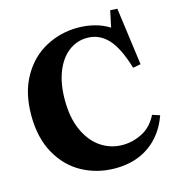

<svg xmlns="http://www.w3.org/2000/svg" viewBox="-117 -893 916 1002"><g transform="rotate(-15 341.0 -392.0)"><path d="M382 -750Q428 -750 471.5 -739Q515 -728 551 -705L570 -794L608 -792L650 -481L608 -473Q574 -587 527.5 -636.5Q481 -686 416 -686Q359 -686 314.5 -651.5Q270 -617 245 -553Q220 -489 220 -403Q220 -305 251.5 -236.5Q283 -168 335.5 -133Q388 -98 452 -98Q507 -98 558 -124Q609 -150 639 -209L641 -210L680 -197Q645 -98 568.5 -44Q492 10 384 10Q288 10 207.5 -33Q127 -76 78.5 -162Q30 -248 30 -370Q30 -493 79.5 -579Q129 -665 209.5 -707.5Q290 -750 382 -750Z"/></g></svg>

Font: Minipax
Style: Bold
Weight: 700
Designer: Raphaël Ronot, Igor Stepanchenko (Cyrillic)
Foundry: steppetype
Version: Version 1.002